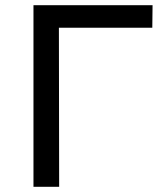

<svg xmlns="http://www.w3.org/2000/svg" viewBox="-20 -720 618 740"><path d="M567 -613H207L208 0H109V-700H568Z"/></svg>

Font: APTA Sans Medium
Style: Bold
Weight: 500
Version: Version 7.200